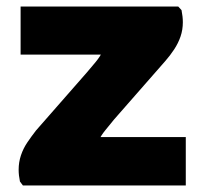

<svg xmlns="http://www.w3.org/2000/svg" viewBox="-20 -567 621 587"><path d="M50 0 41 -12Q37 -31 37 -48Q37 -71 44 -92Q51 -113 63.5 -131.5Q76 -150 90 -168L246 -346Q259 -361 272.5 -377.5Q286 -394 293.5 -409.5Q301 -425 294 -437L367 -400H43V-547H525L535 -536Q539 -516 539 -499Q539 -476 532 -455.5Q525 -435 512.5 -416Q500 -397 485 -380L329 -202Q316 -186 302.5 -169.5Q289 -153 283 -139.5Q277 -126 285 -118L208 -148H548V0Z"/></svg>

Font: Kufam ExtraBold
Style: Regular
Weight: 800
Designer: Wael Morcos, Artur Schmal
Foundry: Original Type
Version: Version 1.300; ttfautohint (v1.8.3)